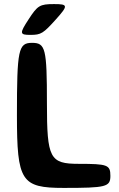

<svg xmlns="http://www.w3.org/2000/svg" viewBox="-20 -921 581 941"><path d="M210 -415C210 -684 203 -711 137 -711C70 -711 63 -678 63 -356C63 -33 84 0 292 0C500 0 521 -5 521 -59C521 -113 507 -118 366 -118C224 -118 210 -145 210 -415ZM120 -826C75 -757 76 -750 129 -750C181 -750 192 -757 254 -826C315 -894 314 -901 245 -901C175 -901 164 -894 120 -826Z"/></svg>

Font: Asimov Print
Style: A
Weight: 500
Designer: Google
Version: Version 2.000980: 2014